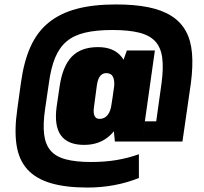

<svg xmlns="http://www.w3.org/2000/svg" viewBox="-20 -767 918 864"><path d="M374 77Q275 77 208 57Q141 37 103 -5Q65 -47 54.5 -114Q44 -181 58 -277L74 -393Q87 -489 117 -556Q147 -623 198.5 -665Q250 -707 324.5 -727Q399 -747 502 -747Q586 -747 647.5 -734.5Q709 -722 751 -695.5Q793 -669 816 -627.5Q839 -586 844 -528Q849 -470 839 -393L801 -130H619L632 -221H683L707 -393Q716 -461 710 -507Q704 -553 679 -580.5Q654 -608 606.5 -620Q559 -632 486 -632Q413 -632 362.5 -620Q312 -608 279.5 -580.5Q247 -553 228 -507Q209 -461 200 -393L183 -277Q173 -209 178.5 -163Q184 -117 207.5 -89.5Q231 -62 276 -50Q321 -38 390 -38Q453 -38 505.5 -47Q558 -56 605 -73V34Q553 55 494.5 66Q436 77 374 77ZM359 -115Q285 -115 254 -158Q223 -201 235 -288L248 -376Q261 -468 302.5 -511.5Q344 -555 421 -555Q491 -555 526 -512.5Q561 -470 550 -396L534 -280Q523 -203 476.5 -159Q430 -115 359 -115ZM428 -232Q450 -232 464 -249Q478 -266 482 -299L493 -370Q497 -404 488.5 -421Q480 -438 458 -438Q441 -438 430.5 -424.5Q420 -411 416 -384L403 -286Q399 -259 405.5 -245.5Q412 -232 428 -232ZM481 -289 494 -381 551 -540H677L619 -130H497Z"/></svg>

Font: Pathway Extreme Condensed ExtraBold
Style: Italic
Weight: 800
Width: 3
Italic angle: -8°
Version: Version 1.001;gftools[0.9.26]